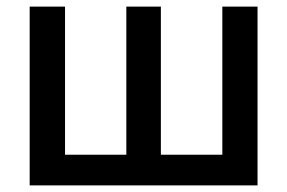

<svg xmlns="http://www.w3.org/2000/svg" viewBox="-20 -561 869 581"><path d="M69.8 -541H176.8V-92.8H362.3V-541H466.8V-92.8H652.8V-541H759.3V0H69.8Z"/></svg>

Font: Inter 17pt Medium
Style: Regular
Weight: 500
Version: Version 4.001;git-66647c0bb